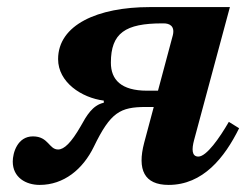

<svg xmlns="http://www.w3.org/2000/svg" viewBox="-20 -510 695 542"><path d="M16 -54C16 -9 53 12 92 12C160 12 214 -32 245 -96C292 -193 319 -208 392 -208H414L387 -107C367 -31 387 12 456 12C553 12 614 -65 655 -148L626 -166C600 -121 563 -68 540 -68C521 -68 521 -89 528 -115L629 -490H403C256 -490 144 -440 144 -343C144 -278 210 -234 273 -226V-220C241 -213 224 -183 208 -154C181 -107 161 -88 144 -88C118 -88 117 -125 73 -125C29 -125 16 -78 16 -54ZM293 -333C293 -417 334 -444 438 -444H442C458 -444 474 -437 468 -411L426 -254H395C322 -254 293 -285 293 -333Z"/></svg>

Font: Heuristica
Style: Bold Italic
Weight: 700
Italic angle: -13°
Version: Version 1.0.1